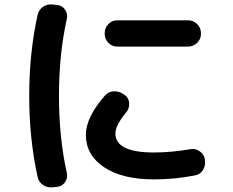

<svg xmlns="http://www.w3.org/2000/svg" viewBox="-20 -788 1040 857"><path d="M502.9 -697.3H820.3Q843.8 -697.3 860.4 -680.2Q877 -663.1 877 -639.6V-636.7Q877 -613.3 859.9 -596.7Q842.8 -580.1 820.3 -580.1H502.9Q479.5 -580.1 463.4 -597.2Q447.3 -614.3 447.3 -636.7V-639.6Q447.3 -663.1 463.4 -680.2Q479.5 -697.3 502.9 -697.3ZM215.8 47.9Q191.4 50.8 171.9 37.6Q152.3 24.4 147.5 0Q110.4 -168.9 110.4 -359.9Q110.4 -550.8 147.5 -719.7Q152.3 -744.1 172.4 -757.8Q192.4 -771.5 215.8 -767.6L235.4 -765.6Q257.8 -763.7 270.5 -744.6Q283.2 -725.6 278.3 -704.1Q243.2 -545.9 243.2 -359.9Q243.2 -173.8 278.3 -15.6Q283.2 6.8 270 25.4Q256.8 43.9 235.4 45.9ZM667 12.7Q526.4 12.7 444.8 -41.5Q363.3 -95.7 363.3 -186.5Q363.3 -264.6 449.2 -362.3Q464.8 -379.9 489.7 -380.4Q514.6 -380.9 533.2 -366.2L538.1 -363.3Q555.7 -349.6 556.6 -326.2Q557.6 -302.7 543 -286.1Q495.1 -228.5 495.1 -192.4Q495.1 -107.4 667 -107.4Q743.2 -107.4 830.1 -122.1Q853.5 -126 872.1 -112.3Q890.6 -98.6 894.5 -77.1V-73.2Q898.4 -48.8 885.7 -28.8Q873 -8.8 849.6 -4.9Q759.8 12.7 667 12.7Z"/></svg>

Font: Rounded Mgen+ 1mn bold
Style: Bold
Weight: 700
Designer: [Source Han Sans]
Ryoko NISHIZUKA  (kana & ideographs); Paul D. Hunt (Latin, Greek & Cyrillic); Wenlong ZHANG  (bopomofo
Version: Version 1.059.20150602